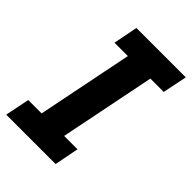

<svg xmlns="http://www.w3.org/2000/svg" viewBox="-212 -786 874 874"><g transform="rotate(45 225.0 -349.0)"><path d="M314 0 337 -118H251L344 -580H430L454 -698H136L113 -580H199L106 -118H20L-4 0Z"/></g></svg>

Font: LVC Sans
Style: Bold Italic
Weight: 700
Italic angle: -11.31°
Designer: Mike Abbink, Paul van der Laan, Pieter van Rosmalen
Foundry: Bold Monday
Version: Version 3.0